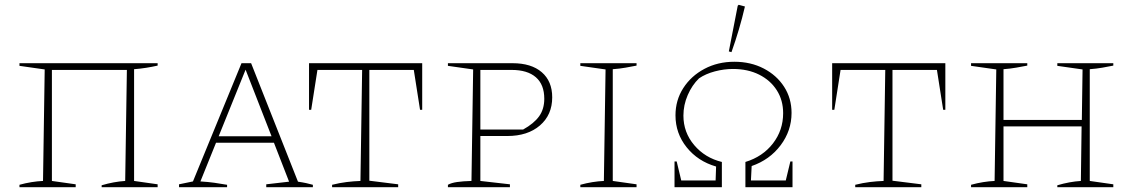

<svg xmlns="http://www.w3.org/2000/svg" viewBox="-20 -779 4715 799"><path d="M196 -488V-26L295 -12V0H61V-10Q86 -17 111 -21Q136 -25 159 -26L166 -490L61 -505V-516H636V-506Q614 -501 589 -497Q564 -493 538 -491V-26L636 -12V0H403V-8Q454 -23 501 -26L508 -488Z M1220 -23Q1232 -21 1238.5 -20Q1245 -19 1254 -17Q1263 -15 1282 -10V0H1088V-12L1183 -23L1120 -185H879L814 -24Q846 -22 871.5 -18.5Q897 -15 925 -10V0H725V-12L783 -24L985 -516H1025ZM890 -212H1110L1002 -489Z M1737 -516V-322H1728L1702 -488H1517V-27L1637 -12V0H1362V-10Q1394 -18 1423 -21.5Q1452 -25 1480 -26L1487 -488H1301L1275 -322H1266V-516Z M2113 -516Q2191 -516 2234.5 -478.5Q2278 -441 2278 -374Q2278 -301 2227 -257Q2176 -213 2091 -213H1979V-26L2102 -12V0H1844V-10Q1858 -18 1882 -21.5Q1906 -25 1942 -26L1949 -490L1844 -505V-516ZM2109 -488H1979V-240H2157Q2202 -265 2223.5 -295Q2245 -325 2245 -368Q2245 -427 2210 -457.5Q2175 -488 2109 -488Z M2395 0V-10Q2420 -17 2445 -21Q2470 -25 2493 -26L2500 -490L2395 -505V-516H2629V-506Q2609 -502 2583.5 -497.5Q2558 -493 2530 -491V-26L2629 -12V0Z M2787 0V-107H2796L2815 -28H2958L2960 -86Q2884 -108 2837.5 -166Q2791 -224 2791 -299Q2791 -362 2823.5 -412.5Q2856 -463 2911.5 -492.5Q2967 -522 3036 -522Q3104 -522 3158 -494Q3212 -466 3243 -418Q3274 -370 3274 -309Q3274 -235 3228.5 -174.5Q3183 -114 3108 -88L3105 -28H3250L3269 -107H3278V0H3082V-105Q3154 -127 3196.5 -182Q3239 -237 3239 -308Q3239 -362 3212.5 -403.5Q3186 -445 3139 -468.5Q3092 -492 3030 -492Q2993 -492 2955 -482Q2917 -472 2889 -453Q2860 -425 2842 -383.5Q2824 -342 2824 -298Q2824 -228 2869 -175Q2914 -122 2984 -105V0ZM3024 -562 3013 -565 3050 -755 3054 -759 3080 -752Q3058 -657 3024 -562Z M3914 -516V-322H3905L3879 -488H3694V-27L3814 -12V0H3539V-10Q3571 -18 3600 -21.5Q3629 -25 3657 -26L3664 -488H3478L3452 -322H3443V-516Z M4021 0V-10Q4046 -17 4071 -21Q4096 -25 4119 -26L4126 -490L4021 -505V-516H4255V-506Q4235 -502 4209 -497.5Q4183 -493 4156 -491V-280H4482L4485 -490L4380 -505V-516H4613V-506Q4594 -502 4568 -497.5Q4542 -493 4515 -491V-26L4613 -12V0H4380V-8Q4431 -23 4478 -26L4481 -253H4156V-26L4255 -12V0Z"/></svg>

Font: Piazzolla SC Thin
Style: Regular
Weight: 100
Designer: Juan Pablo del Peral
Foundry: Huerta Tipografica
Version: Version 1.330